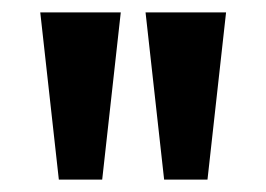

<svg xmlns="http://www.w3.org/2000/svg" viewBox="-20 -680 430 310"><path d="M245 -390 215 -660H345L315 -390ZM75 -390 45 -660H175L145 -390Z"/></svg>

Font: El Messiri
Style: Regular
Weight: 400
Designer: Mohamed Gaber
Foundry: Kief Type Foundry
Version: Version 2.020